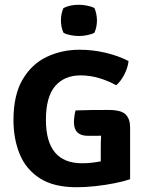

<svg xmlns="http://www.w3.org/2000/svg" viewBox="-20 -771 617 805"><path d="M297 -308Q332 -309.5 366 -309.8Q400 -310 435.5 -310Q488 -310 506.8 -291.2Q525.5 -272.5 525.5 -237V-19.5Q499 -10.5 460.2 -2.8Q421.5 5 379.5 9.5Q337.5 14 301 14Q204.5 14 146.2 -24Q88 -62 62.2 -125.8Q36.5 -189.5 36.5 -267.5Q36.5 -373.5 75.2 -438.5Q114 -503.5 177 -533Q240 -562.5 313.5 -562.5Q370 -562.5 424 -549.5Q478 -536.5 519 -515Q516 -487 500.8 -457.8Q485.5 -428.5 467 -413.5Q432 -433 394 -444Q356 -455 318 -455Q250 -455 211.2 -410Q172.5 -365 172.5 -268.5Q172.5 -86.5 324 -86.5Q345 -86.5 364.8 -88.8Q384.5 -91 402.5 -94.5V-152Q402.5 -177.5 404 -202Q390 -201.5 376.2 -201.5Q362.5 -201.5 350 -201.5Q290 -201.5 290 -258Q290 -269 292 -284.2Q294 -299.5 297 -308ZM235.5 -685.5Q235.5 -713.5 246 -737Q272 -751 311 -751Q328 -751 347 -747Q366 -743 376 -737Q381 -726 383.8 -711.8Q386.5 -697.5 386.5 -685.5Q386.5 -657.5 376 -634Q366.5 -628 347.2 -624Q328 -620 311 -620Q293.5 -620 274.8 -623.8Q256 -627.5 246 -634Q235.5 -657.5 235.5 -685.5Z"/></svg>

Font: Signika SC SemiBold
Style: Regular
Weight: 600
Designer: Anna Giedryś
Foundry: Anna Giedryś
Version: Version 2.000; ttfautohint (v1.8.3) -l 8 -r 50 -G 200 -x 9 -